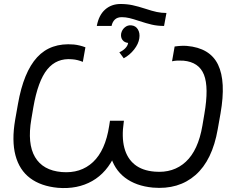

<svg xmlns="http://www.w3.org/2000/svg" viewBox="-20 -934 1149 962"><path d="M56 -334 70 -413Q98 -573 166 -647Q234 -721 350 -711Q379 -708 408 -697L395 -624Q383 -629 369.5 -632.5Q356 -636 341 -637Q264 -644 217 -586.5Q170 -529 147 -396L137 -337Q116 -214 155.5 -147Q195 -80 289 -72Q384 -64 446 -122Q508 -180 527 -303L531 -329H601L600 -322Q589 -247 603 -193.5Q617 -140 655 -109.5Q693 -79 755 -74Q849 -66 911 -123.5Q973 -181 994 -304L1004 -363Q1027 -496 1002 -559.5Q977 -623 899 -630Q883 -631 869.5 -630.5Q856 -630 842 -627L855 -701Q890 -706 916 -704Q1032 -694 1072.5 -610Q1113 -526 1085 -366L1071 -287Q1044 -131 959.5 -57Q875 17 746 6Q661 -2 606 -44Q551 -86 532 -160H557Q516 -69 442 -27Q368 15 270 7Q185 -1 131 -41.5Q77 -82 57.5 -155.5Q38 -229 56 -334ZM584 -914Q616 -914 644 -908Q672 -902 709 -890Q742 -879 765.5 -874Q789 -869 814 -869L802 -804Q769 -804 741 -810.5Q713 -817 677 -829Q647 -839 628 -843.5Q609 -848 590 -848Q568 -848 555.5 -836Q543 -824 539 -804H465Q475 -858 506.5 -886Q538 -914 584 -914ZM622 -719Q603 -721 593.5 -734Q584 -747 587 -766Q591 -785 605.5 -797Q620 -809 638 -807Q660 -805 671 -786.5Q682 -768 678 -742Q674 -714 652 -686Q630 -658 600 -642L578 -672Q596 -680 608 -692.5Q620 -705 622 -719Z"/></svg>

Font: Fixel Italic Variable Display Thin
Style: Italic
Weight: 100
Italic angle: -10°
Designer: AlfaBravo + MacPaw
Foundry: Kyrylo Tkachov, Marchela Mozhyna, Serhii Makarenko, Maria Weinstein, Zakhar Kryvoshyya
Version: Version 1.210;Glyphs 3.2 (3217)